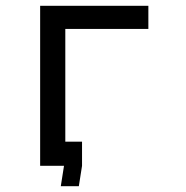

<svg xmlns="http://www.w3.org/2000/svg" viewBox="-20 -570 640 660"><path d="M118 -550H490V-470.5H204.5V-83H262V0L251 70H189L200 0H118Z"/></svg>

Font: JuliaMono
Style: Regular
Weight: 400
Monospace: yes
Designer: cormullion
Foundry: corm
Version: Version 0.055; ttfautohint (v1.8.4)